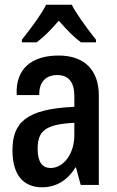

<svg xmlns="http://www.w3.org/2000/svg" viewBox="-20 -786 498 816"><path d="M73 -606H136C169 -632 189 -651 230 -698C267 -655 296 -627 324 -606H388V-617C339 -679 300 -735 285 -766H176C160 -733 125 -683 73 -617ZM159 10C218 10 268 -20 300 -74H303L323 0H400V-380C400 -488 339 -550 229 -550C116 -550 45 -495 51 -382H147C145 -440 178 -467 223 -467C272 -467 296 -436 296 -378V-332C88 -323 33 -263 33 -147C33 -44 78 10 159 10ZM195 -72C160 -72 140 -97 140 -153C140 -227 169 -258 296 -264V-212C296 -132 250 -72 195 -72Z"/></svg>

Font: Kathrein 67 Medium Condensed
Style: Regular
Weight: 500
Width: 3
Designer: Lazydogs Typefoundry, based on Open Sans by Ascender Corporation
Foundry: Lazydogs Typefoundry
Version: Version 1.003;PS 001.003;hotconv 1.0.88;makeotf.lib2.5.64775